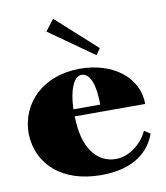

<svg xmlns="http://www.w3.org/2000/svg" viewBox="-87 -850 811 938"><g transform="rotate(-10 318.5 -381.5)"><path d="M340 15C541 15 594 -95 612 -143L582 -162C555 -102 491 -50 424 -50C342 -50 273 -115 263 -257L261 -290H611C611 -419 494 -515 325 -515C147 -515 25 -401 25 -244C30 -93 146 15 340 15ZM197 -722 418 -566 440 -597 240 -778ZM261 -325C264 -421 291 -484 329 -484C363 -484 393 -445 394 -325Z"/></g></svg>

Font: Sprat Black
Style: Regular
Weight: 900
Designer: Ethan Nakache
Foundry: Collletttivo
Version: Version 2.000;Glyphs 3.2 (3217)